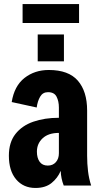

<svg xmlns="http://www.w3.org/2000/svg" viewBox="-20 -920 500 952"><path d="M156 12Q96 12 60 -30.5Q24 -73 24 -148Q24 -214 56.5 -255.5Q89 -297 145 -316.5Q201 -336 272 -336V-387Q272 -418 260.5 -440.5Q249 -463 218 -463Q192 -463 179 -440.5Q166 -418 162 -387L38 -414Q51 -494 101.5 -533.5Q152 -573 222 -573Q320 -573 366 -520Q412 -467 412 -372V-148Q412 -108 416.5 -71Q421 -34 432 0H296Q282 -36 281 -73Q266 -37 235.5 -12.5Q205 12 156 12ZM163 -168Q163 -137 176.5 -118Q190 -99 217 -99Q242 -99 257 -116Q272 -133 272 -160V-261Q220 -261 191.5 -234.5Q163 -208 163 -168ZM92 -806V-900H372V-806ZM167 -616V-749H297V-616Z"/></svg>

Font: Freeman
Style: Regular
Weight: 400
Designer: Vernon Adams, Aoife Mooney, Rodrigo Fuenzalida
Foundry: Rodrigo Fuenzalida
Version: Version 1.000; ttfautohint (v1.8.4.7-5d5b)